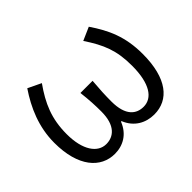

<svg xmlns="http://www.w3.org/2000/svg" viewBox="-116 -773 1004 1004"><g transform="rotate(-45 386.5 -270.5)"><path d="M243 13C303 13 358 -17 384 -84H388C415 -17 472 13 534 13C642 13 715 -74 715 -254C715 -382 676 -466 616 -554L543 -522C604 -430 632 -364 632 -250C632 -117 587 -55 523 -55C471 -55 423 -87 423 -194C423 -239 425 -282 430 -340H340C347 -282 349 -239 349 -194C349 -90 300 -55 247 -55C184 -55 137 -120 137 -238C137 -353 172 -431 234 -519L161 -554C103 -468 59 -369 59 -252C59 -75 139 13 243 13Z"/></g></svg>

Font: Noto Sans KR DemiLight
Style: Regular
Weight: 350
Designer: Ryoko NISHIZUKA 西塚涼子 (kana, bopomofo & ideographs); Paul D. Hunt (Latin, Greek & Cyrillic); Sandoll Communications 산돌커뮤니
Foundry: Adobe
Version: Version 2.004;hotconv 1.0.118;makeotfexe 2.5.65603